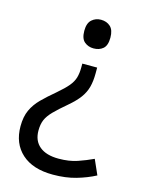

<svg xmlns="http://www.w3.org/2000/svg" viewBox="-113 -614 659 874"><g transform="rotate(15 217.0 -177.0)"><path d="M292 -304Q292 -267 284.5 -239Q277 -211 259 -186.5Q241 -162 208 -134Q170 -102 148 -79.5Q126 -57 117 -36Q108 -15 108 15Q108 63 139.5 89Q171 115 229 115Q279 115 317 102Q355 89 389 73L420 143Q380 164 331.5 178Q283 192 223 192Q128 192 76 145Q24 98 24 17Q24 -28 38.5 -59.5Q53 -91 79.5 -117.5Q106 -144 142 -174Q176 -203 193 -223.5Q210 -244 216 -265Q222 -286 222 -314V-331H292ZM315 -478Q315 -441 297.5 -426Q280 -411 253 -411Q228 -411 210 -426Q192 -441 192 -478Q192 -514 210 -530Q228 -546 253 -546Q280 -546 297.5 -530Q315 -514 315 -478Z"/></g></svg>

Font: Noto Sans Lao
Style: Regular
Weight: 400
Designer: Monotype Design Team
Foundry: Monotype Imaging Inc.
Version: Version 2.003; ttfautohint (v1.8.4.7-5d5b)